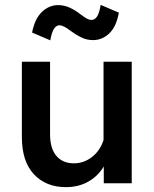

<svg xmlns="http://www.w3.org/2000/svg" viewBox="-20 -754 635 790"><path d="M522 0H407V-69Q383 -29 343 -6.5Q303 16 251 16Q169 16 119.5 -37Q70 -90 70 -190V-500H186V-202Q186 -143 212 -112.5Q238 -82 284 -82Q325 -82 358.5 -108Q392 -134 406 -178V-500H522ZM394 -734 469 -702Q459 -645 430 -617Q401 -589 363 -589Q337 -589 314.5 -600Q292 -611 272 -626Q241 -650 225 -650Q197 -650 187 -588L112 -620Q123 -677 152.5 -705Q182 -733 219 -733Q245 -733 268 -722Q291 -711 310 -696Q326 -684 336.5 -678Q347 -672 357 -672Q385 -672 394 -734Z"/></svg>

Font: Wix Madefor Text SemiBold
Style: Regular
Weight: 600
Designer: Dalton Maag Ltd
Foundry: Dalton Maag Ltd
Version: Version 3.100